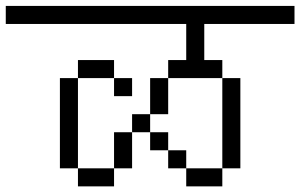

<svg xmlns="http://www.w3.org/2000/svg" viewBox="-20 -708 1040 665"><path d="M1000 -625H687.5V-500H750V-437.5H562.5V-500H625V-625H0V-687.5H1000ZM187.5 -437.5H250V-125H187.5ZM250 -125H375V-62.5H250ZM250 -500H375V-437.5H250ZM375 -250H437.5V-125H375ZM375 -437.5H437.5V-375H375ZM437.5 -312.5H500V-250H437.5ZM500 -250H562.5V-187.5H500ZM500 -437.5H562.5V-312.5H500ZM562.5 -187.5H625V-125H562.5ZM625 -125H750V-62.5H625ZM750 -437.5H812.5V-125H750Z"/></svg>

Font: ChillBitmapSE 16px
Style: Regular
Weight: 400
Designer: Designed by Warren2060
Foundry: ChillType
Version: Version 1.000